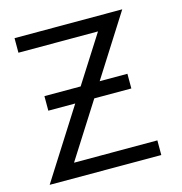

<svg xmlns="http://www.w3.org/2000/svg" viewBox="-102 -771 819 865"><g transform="rotate(-15 307.5 -339.0)"><path d="M319.3 -324.2 156.2 -67.9H544.9V0.5L24.4 0L230.5 -324.2H105V-392.1H273.9L413.6 -611.3H42.5V-679.2H544.9L362.8 -392.6H492.2V-324.2Z"/></g></svg>

Font: Molengo
Style: Regular
Weight: 400
Designer: moyogo
Foundry: moyogo
Version: Version 0.11; ttfautohint (v0.8) -G 32 -r 16 -x